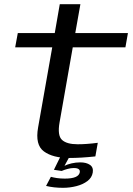

<svg xmlns="http://www.w3.org/2000/svg" viewBox="-20 -748 637 917"><path d="M311 6.5Q232.5 6.5 189.8 -24.8Q147 -56 162 -139.5L229.5 -522H52.5L65 -590H241.5L265.5 -728H364L339.5 -590H591L579 -522H327.5L264.5 -163.5Q253.5 -101 276 -80Q298.5 -59 351 -59Q394 -59 447 -66L435.5 -1Q366.5 6.5 311 6.5ZM281 149Q259.5 149 239 146.8Q218.5 144.5 200 140L223 96.5Q235.5 100 252.2 102.5Q269 105 289.5 105Q355.5 105 361 75Q364.5 54.5 332 54.5Q318.5 54.5 302.8 58.8Q287 63 274.5 68.5L237.5 63L268.5 0H312L288 44Q301.5 37 322 32.2Q342.5 27.5 363 27.5Q392.5 27.5 409.8 39.5Q427 51.5 423 76Q419 100.5 397.5 116.8Q376 133 344.8 141Q313.5 149 281 149Z"/></svg>

Font: Anybody ExtraExpanded Regular
Style: Italic
Weight: 400
Width: 8
Italic angle: -10°
Designer: Tyler Finck
Foundry: Etcetera Type Company
Version: Version 1.010; ttfautohint (v1.8.3) -l 8 -r 50 -G 200 -x 14 